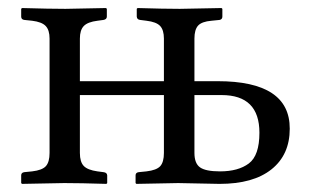

<svg xmlns="http://www.w3.org/2000/svg" viewBox="-20 -451 765 473"><path d="M459 -356V-251H516.1Q694.3 -251 693.8 -133.8Q693.8 -69.8 648.9 -33.9Q604 2 521 2L418.9 0L315.9 2L314 0V-19Q314 -25.9 321.8 -26.9L340.8 -28.8Q365.7 -31.7 374.8 -41.7Q383.8 -51.8 383.8 -74.2V-216.8H176.8V-74.2Q176.8 -52.2 186.3 -42.2Q195.8 -32.2 220.2 -28.8L234.9 -26.9Q243.7 -25.9 244.1 -19V0L242.2 2Q177.2 0 138.2 0L34.2 2L32.2 0V-19Q32.2 -25.9 40 -26.9L59.1 -28.8Q84 -31.7 93 -41.7Q102.1 -51.8 102.1 -74.2V-356Q102.1 -377 92.5 -387Q83 -397 59.1 -399.9L40 -401.9Q32.2 -402.8 32.2 -410.2V-429.2L34.2 -431.2Q102.1 -429.2 141.1 -429.2L241.2 -431.2L243.2 -429.2V-410.2Q243.2 -403.3 234.9 -401.9L220.2 -399.9Q196.3 -397 186.5 -387Q176.8 -377 176.8 -356V-251H383.8V-356Q383.8 -377 374.5 -387Q365.2 -397 340.8 -399.9L325.2 -401.9Q317.4 -402.8 316.9 -410.2V-429.2L318.8 -431.2Q383.8 -429.2 422.9 -429.2L525.9 -431.2L527.8 -429.2V-410.2Q527.8 -403.3 521 -401.9L501 -399.9Q477.1 -397.9 468 -387.9Q459 -377.9 459 -356ZM619.1 -124Q619.1 -216.8 525.9 -216.8H459V-74.2Q459 -48.3 472.9 -38.6Q486.8 -28.8 522 -28.8Q566.9 -28.8 593 -48.3Q619.1 -67.9 619.1 -124Z"/></svg>

Font: Linux Libertine Display
Style: Regular
Weight: 400
Designer: Philipp H. Poll
Foundry: Philipp H. Poll
Version: Version 5.0.9